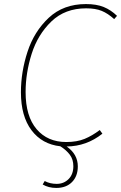

<svg xmlns="http://www.w3.org/2000/svg" viewBox="-20 -711 596 945"><path d="M106 -258Q106 -139 160 -75.5Q214 -12 306 -12Q359 -12 396.5 -27.5Q434 -43 471 -71L484 -53Q406 9 308 10Q363 48 363 108Q363 156 334.5 185Q306 214 257 214Q219 214 190 197L200 180Q226 194 259 194Q294 194 317.5 170.5Q341 147 341 107Q341 74 324 51Q307 28 277 9Q187 -1 135 -70Q83 -139 83 -257Q83 -357 115.5 -456.5Q148 -556 220 -623.5Q292 -691 403 -691Q455 -691 490.5 -676.5Q526 -662 556 -633L542 -617Q511 -645 480.5 -657.5Q450 -670 404 -670Q300 -670 233 -605.5Q166 -541 136 -446.5Q106 -352 106 -258Z"/></svg>

Font: Fira Sans Thin
Style: Italic
Weight: 250
Italic angle: -8°
Designer: Carrois Corporate & Edenspiekermann AG
Foundry: Carrois Corporate GbR & Edenspiekermann AG
Version: Version 4.203